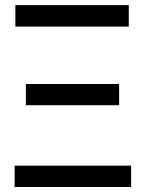

<svg xmlns="http://www.w3.org/2000/svg" viewBox="-20 -748 582 768"><path d="M38.6 0V-85.4H504.4V0ZM83.5 -327.1V-412.1H456.5V-327.1ZM41.5 -641.6V-727.5H495.1V-641.6Z"/></svg>

Font: Inter Cardless Tabular
Style: Regular
Weight: 400
Designer: Rasmus Andersson
Foundry: rsms
Version: Version 4.000;git-4fc901f